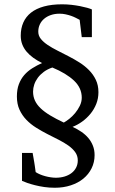

<svg xmlns="http://www.w3.org/2000/svg" viewBox="-20 -757 540 899"><path d="M362.8 -299.8Q362.8 -345.2 326.7 -379.4Q290.5 -413.6 225.1 -440.9Q202.1 -433.1 185.3 -420.7Q168.5 -408.2 157.2 -393.1Q146 -377.9 140.4 -361.3Q134.8 -344.7 134.8 -328.1Q134.8 -305.2 143.6 -286.1Q152.3 -267.1 170.2 -250Q188 -232.9 215.1 -216.6Q242.2 -200.2 278.8 -183.1Q289.6 -189 304.2 -200.4Q318.8 -211.9 331.8 -227.5Q344.7 -243.2 353.8 -261.7Q362.8 -280.3 362.8 -299.8ZM440.9 -325.2Q440.9 -295.9 430.7 -270.3Q420.4 -244.6 403.3 -223.9Q386.2 -203.1 364.5 -187.5Q342.8 -171.9 319.8 -163.1Q341.8 -152.8 360.6 -140.1Q379.4 -127.4 393.3 -111.1Q407.2 -94.7 415 -74.7Q422.9 -54.7 422.9 -30.8Q422.9 2.9 408.9 31Q395 59.1 370.4 79.3Q345.7 99.6 311.5 110.8Q277.3 122.1 236.8 122.1Q210.9 122.1 187.3 118.7Q163.6 115.2 143.6 110.1Q123.5 105 107.9 99.6Q92.3 94.2 83 89.8V-41H132.8Q134.3 -31.7 135.3 -26.4Q136.2 -21 137 -16.8Q137.7 -12.7 138.4 -8.3Q139.2 -3.9 140.4 2.9Q141.6 9.8 143.1 20.5Q144.5 31.2 147 48.8Q155.8 54.7 167.5 59.6Q179.2 64.5 191.9 67.9Q204.6 71.3 217.3 73.2Q230 75.2 241.2 75.2Q263.2 75.2 282 69.6Q300.8 64 314.7 53.5Q328.6 43 336.4 27.8Q344.2 12.7 344.2 -5.9Q344.2 -27.8 332 -44.7Q319.8 -61.5 299.8 -75.7Q279.8 -89.8 254.2 -102.8Q228.5 -115.7 201.7 -129.4Q174.8 -143.1 149.2 -159.2Q123.5 -175.3 103.5 -196Q83.5 -216.8 71.3 -243.4Q59.1 -270 59.1 -305.2Q59.1 -338.4 68.4 -362.8Q77.6 -387.2 93.5 -405.5Q109.4 -423.8 130.9 -437.3Q152.3 -450.7 176.8 -461.9Q154.3 -473.1 136 -486.3Q117.7 -499.5 104.5 -515.1Q91.3 -530.8 84.2 -549.3Q77.1 -567.9 77.1 -589.8Q77.1 -624 89.1 -651.4Q101.1 -678.7 125.2 -697.8Q149.4 -716.8 185.8 -726.8Q222.2 -736.8 271 -736.8Q293 -736.8 314.5 -734.4Q335.9 -731.9 354.7 -728.3Q373.5 -724.6 388.2 -720.5Q402.8 -716.3 410.2 -712.9V-583H362.8L353 -664.1Q344.7 -668.5 334.7 -673.6Q324.7 -678.7 312.7 -682.9Q300.8 -687 287.4 -689.9Q273.9 -692.9 258.8 -692.9Q236.3 -692.9 218 -686.5Q199.7 -680.2 186.5 -668.9Q173.3 -657.7 166.3 -642.3Q159.2 -627 159.2 -608.9Q159.2 -589.8 171.4 -574.7Q183.6 -559.6 203.4 -546.4Q223.1 -533.2 248.3 -520.5Q273.4 -507.8 300 -494.1Q326.7 -480.5 351.8 -464.6Q377 -448.7 396.7 -428.7Q416.5 -408.7 428.7 -383.3Q440.9 -357.9 440.9 -325.2Z"/></svg>

Font: BabelStone Ogham
Style: Regular
Weight: 400
Designer: Andrew West
Foundry: BabelStone
Version: Version 2.02 March 14, 2022